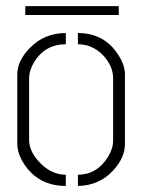

<svg xmlns="http://www.w3.org/2000/svg" viewBox="-20 -613 470 634"><path d="M63.5 -563.5V-592.8H372.1V-563.5ZM37.1 -137.7V-367.2Q37.1 -412.1 78.1 -454.1Q126 -503.9 197.3 -503.9V-466.8Q128.9 -466.8 92.8 -408.2Q76.2 -380.9 76.2 -354.5V-150.4Q76.2 -111.3 114.3 -73.2Q151.4 -36.1 197.3 -36.1V1Q107.4 1 59.6 -71.3Q37.1 -106.4 37.1 -137.7ZM237.3 1V-36.1Q299.8 -36.1 335.9 -93.8Q353.5 -122.1 353.5 -148.4V-354.5Q353.5 -397.5 316.4 -434.6Q282.2 -466.8 237.3 -466.8V-503.9Q324.2 -503.9 370.1 -432.6Q392.6 -398.4 392.6 -367.2V-137.7Q392.6 -91.8 352.5 -48.8Q306.6 0 237.3 1Z"/></svg>

Font: Post No Bills Colombo Light
Style: Regular
Weight: 300
Designer: Kosala Senevirathne, Siva Puranthara, Lasantha Premarathna, Tharique Azeez
Foundry: Mooniak
Version: Version 1.220 ; ttfautohint (v1.6)